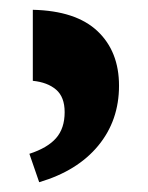

<svg xmlns="http://www.w3.org/2000/svg" viewBox="-20 -780 303 392"><path d="M47 -760Q135 -758 179 -716.5Q223 -675 223 -605Q223 -534 180.5 -482.5Q138 -431 60 -408L40 -466Q77 -478 94.5 -498Q112 -518 112 -551Q112 -582 94.5 -597Q77 -612 47 -615Z"/></svg>

Font: Noto Serif Armenian ExtraBold
Style: Regular
Weight: 800
Version: Version 2.007